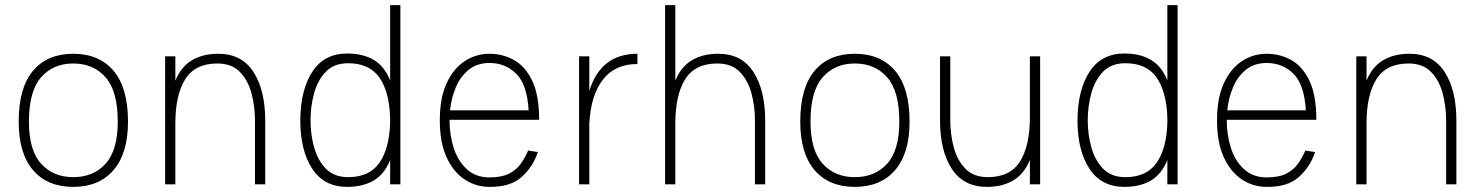

<svg xmlns="http://www.w3.org/2000/svg" viewBox="-20 -720 5793 750"><path d="M53 -245Q53 -377 109 -443.5Q165 -510 266 -510Q367 -510 423.5 -443.5Q480 -377 480 -245Q480 -121 423.5 -55.5Q367 10 266 10Q165 10 109 -55.5Q53 -121 53 -245ZM266 -28Q345 -28 392.5 -80.5Q440 -133 440 -245Q440 -364 392.5 -418Q345 -472 266 -472Q188 -472 140.5 -418Q93 -364 93 -245Q93 -133 140.5 -80.5Q188 -28 266 -28Z M625 0V-500H665V-405Q687 -459 729.5 -484.5Q772 -510 833 -510Q924 -510 970 -439Q1016 -368 1016 -249V0H976V-249Q976 -304 962.5 -355Q949 -406 917 -439Q885 -472 829 -472Q742 -472 703.5 -410.5Q665 -349 665 -238V0Z M1336 -511Q1398 -511 1440 -486Q1482 -461 1504 -406V-700H1544V0H1504V-95Q1482 -40 1440 -15Q1398 10 1336 10Q1246 10 1199.5 -61Q1153 -132 1153 -250V-251Q1154 -370 1200.5 -440.5Q1247 -511 1336 -511ZM1340 -473Q1285 -473 1253 -440Q1221 -407 1207 -356Q1193 -305 1193 -250Q1193 -195 1207 -144.5Q1221 -94 1253 -61Q1285 -28 1340 -28Q1423 -28 1462 -84Q1501 -140 1504 -241V-259Q1501 -361 1462 -417Q1423 -473 1340 -473Z M2043 -132 2081 -126Q2062 -68 2017.5 -28.5Q1973 11 1892 10Q1839 10 1795 -19Q1751 -48 1724.5 -105.5Q1698 -163 1698 -250Q1698 -337 1724.5 -394.5Q1751 -452 1795 -481Q1839 -510 1892 -510Q1943 -510 1987 -486Q2031 -462 2058.5 -405.5Q2086 -349 2086 -252H1736V-250Q1736 -194 1752 -143Q1768 -92 1803 -59.5Q1838 -27 1892 -27Q1941 -27 1970 -42.5Q1999 -58 2015.5 -82Q2032 -106 2043 -132ZM1892 -474Q1844 -474 1811.5 -448Q1779 -422 1761 -380Q1743 -338 1738 -289H2045Q2039 -390 1996.5 -432Q1954 -474 1892 -474Z M2242 0V-500H2282V-365Q2327 -510 2470 -510V-470Q2383 -470 2335.5 -409.5Q2288 -349 2282 -238V0Z M2929 -249Q2929 -304 2915.5 -355Q2902 -406 2870 -439Q2838 -472 2782 -472Q2695 -472 2656.5 -410.5Q2618 -349 2618 -238V0H2578V-700H2618V-405Q2640 -459 2682.5 -484.5Q2725 -510 2786 -510Q2877 -510 2923 -439Q2969 -368 2969 -249V0H2929Z M3106 -245Q3106 -377 3162 -443.5Q3218 -510 3319 -510Q3420 -510 3476.5 -443.5Q3533 -377 3533 -245Q3533 -121 3476.5 -55.5Q3420 10 3319 10Q3218 10 3162 -55.5Q3106 -121 3106 -245ZM3319 -28Q3398 -28 3445.5 -80.5Q3493 -133 3493 -245Q3493 -364 3445.5 -418Q3398 -472 3319 -472Q3241 -472 3193.5 -418Q3146 -364 3146 -245Q3146 -133 3193.5 -80.5Q3241 -28 3319 -28Z M3692 -251Q3692 -196 3705.5 -145Q3719 -94 3751 -61Q3783 -28 3839 -28Q3926 -28 3964.5 -89.5Q4003 -151 4003 -262V-500H4043V0H4003V-95Q3981 -41 3938.5 -15.5Q3896 10 3835 10Q3744 10 3698 -60.5Q3652 -131 3652 -249V-500H3692Z M4372 -511Q4434 -511 4476 -486Q4518 -461 4540 -406V-700H4580V0H4540V-95Q4518 -40 4476 -15Q4434 10 4372 10Q4282 10 4235.5 -61Q4189 -132 4189 -250V-251Q4190 -370 4236.5 -440.5Q4283 -511 4372 -511ZM4376 -473Q4321 -473 4289 -440Q4257 -407 4243 -356Q4229 -305 4229 -250Q4229 -195 4243 -144.5Q4257 -94 4289 -61Q4321 -28 4376 -28Q4459 -28 4498 -84Q4537 -140 4540 -241V-259Q4537 -361 4498 -417Q4459 -473 4376 -473Z M5079 -132 5117 -126Q5098 -68 5053.5 -28.5Q5009 11 4928 10Q4875 10 4831 -19Q4787 -48 4760.5 -105.5Q4734 -163 4734 -250Q4734 -337 4760.5 -394.5Q4787 -452 4831 -481Q4875 -510 4928 -510Q4979 -510 5023 -486Q5067 -462 5094.5 -405.5Q5122 -349 5122 -252H4772V-250Q4772 -194 4788 -143Q4804 -92 4839 -59.5Q4874 -27 4928 -27Q4977 -27 5006 -42.5Q5035 -58 5051.5 -82Q5068 -106 5079 -132ZM4928 -474Q4880 -474 4847.5 -448Q4815 -422 4797 -380Q4779 -338 4774 -289H5081Q5075 -390 5032.5 -432Q4990 -474 4928 -474Z M5278 0V-500H5318V-405Q5340 -459 5382.5 -484.5Q5425 -510 5486 -510Q5577 -510 5623 -439Q5669 -368 5669 -249V0H5629V-249Q5629 -304 5615.5 -355Q5602 -406 5570 -439Q5538 -472 5482 -472Q5395 -472 5356.5 -410.5Q5318 -349 5318 -238V0Z"/></svg>

Font: Haskoy ExtraLight
Style: Regular
Weight: 200
Designer: Ertekin Erdin
Foundry: Ertekin Erdin
Version: Version 2.000; ttfautohint (v1.8.4.7-5d5b)